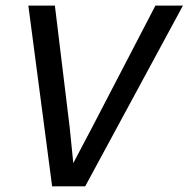

<svg xmlns="http://www.w3.org/2000/svg" viewBox="-20 -658 666 678"><path d="M626 -638.2 280.8 0H164.1L80.1 -638.2H173.8L226.1 -208L238.8 -82L305.2 -208L528.8 -638.2Z"/></svg>

Font: Code New Roman
Style: Italic
Weight: 400
Italic angle: -11°
Monospace: yes
Designer: Sam Radian
Foundry: Code New Roman
Version: Version 1.508 October 19, 2014